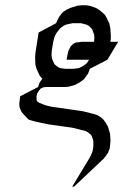

<svg xmlns="http://www.w3.org/2000/svg" viewBox="-20 -432 491 726"><path d="M53.2 -34.2V-43L54.2 -50.8L56.2 -67.9L124 -103L129.9 -120.1L136.2 -128.9L140.1 -134.8L137.2 -137.2L129.9 -146L118.2 -171.9L113.8 -188L112.8 -214.8L113.8 -231L126 -309.1L191.9 -344.2L199.2 -359.9L204.1 -369.1L213.9 -381.8L219.2 -387.2L231 -395L248 -402.8L272 -410.2L288.1 -412.1H304.2L318.8 -410.2L340.8 -402.8L355 -395L375 -377.9L380.9 -369.1L393.1 -344.2L397 -326.2L398.9 -300.8V-283.2L397 -273.9H426.8L386.2 -206.1L319.8 -171.9L313 -153.8L307.1 -146L297.9 -132.8L293 -128.9L280.8 -120.1L263.2 -110.8L238.8 -104L223.1 -103H153.8L146 -102.1L142.1 -101.1L133.8 -97.2L127.9 -89.8L122.1 -81.1L120.1 -77.1L118.2 -67.9V-60.1V-56.2L119.1 -50.8L123 -46.9L128.9 -43L150.9 -34.2L172.9 -28.8L293.9 -11.2L315.9 -5.9L345.2 2L358.9 9.8L370.1 19L378.9 30.8L388.2 46.9L396 73.2L397.9 99.1L396 120.1L395 128.9L388.2 146L382.8 153.8L373 167L259.8 273.9H252.9L319.8 163.1L328.1 146L331.1 134.8L333 120.1V110.8V103L331.1 94.2L326.2 81.1L323.2 77.1L312 67.9L305.2 64L274.9 56.2L252.9 50.8L162.1 38.1L118.2 28.8L103 24.9L87.9 20L76.2 7.8L62 -7.8L54.2 -24.9ZM174.8 -223.1 175.8 -214.8 178.2 -206.1 184.1 -192.9 187 -188 196.8 -180.2 204.1 -175.8 211.9 -173.8 227.1 -171.9H257.8L272.9 -173.8L280.8 -175.8L290 -180.2L301.8 -188L308.1 -192.9L316.9 -206.1H231.9L234.9 -223.1L238.8 -240.2L243.2 -249L248 -257.8L256.8 -266.1L266.1 -271L273.9 -272L289.1 -273.9H335.9L336.9 -292L335.9 -300.8L333 -309.1L328.1 -321.8L324.2 -326.2L314.9 -335L307.1 -338.9L299.8 -340.8L286.1 -344.2H253.9L237.8 -340.8L230 -338.9L221.2 -335L209 -326.2L205.1 -321.8L194.8 -309.1L189.9 -300.8L186 -292L181.2 -273.9L175.8 -240.2Z"/></svg>

Font: Petahja
Style: Italic
Weight: 400
Designer: T. Christopher White
Version: Version 1.1